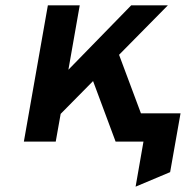

<svg xmlns="http://www.w3.org/2000/svg" viewBox="-20 -531 712 720"><path d="M69.5 0 159.5 -511H279L236.5 -269.5L472 -511H609.5L426.5 -325.5L508.5 -106H657L618 114.5L488.5 169L518 0H413.5L329 -227L207.5 -104L189 0Z"/></svg>

Font: Overpass
Style: Bold Italic
Weight: 700
Italic angle: -10°
Designer: Delve Withrington, Dave Bailey, Thomas Jockin
Foundry: Delve Fonts LLC
Version: Version 4.000; ttfautohint (v1.8.3)